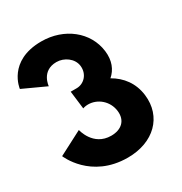

<svg xmlns="http://www.w3.org/2000/svg" viewBox="-219 -982 1079 1140"><g transform="rotate(-30 320.5 -412.5)"><path d="M132.9 -587C132.9 -587 139.4 -689 243.4 -689C296.4 -689 350.1 -651 356.6 -598C363.9 -538 320.3 -494 270.3 -494H229.3L244.4 -371C244.4 -371 259.7 -377 279.7 -377C345.7 -377 404.8 -327 413.6 -256C422.2 -186 377 -147 308 -147C184 -147 157.5 -273 157.5 -273L-6.1 -188C-6.1 -188 74.8 15 328.8 15C505.8 15 621 -98 601.6 -256C590.9 -343 542.1 -406 473.4 -445C514.1 -480 535.7 -532 527.3 -600C510.1 -740 383.9 -840 226.9 -840C-4.1 -840 -23.9 -659 -23.9 -659Z"/></g></svg>

Font: Hussar
Style: BdOpOblOne
Weight: 700
Foundry: Cannot Into Space Fonts
Version: Version 2.00